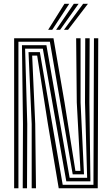

<svg xmlns="http://www.w3.org/2000/svg" viewBox="-20 -1004 599 1024"><path d="M55.4 0V-800H265.2L324.3 -457.1L382.2 -92.6H409.1L389.5 -457.5L386.1 -800H409.7V-457.5L428 -74.1H367.8L246 -781.5H78.3V0ZM101.2 0 102.5 -342.5 97.1 -763H227.5L351.4 -55.6H444.8L433.3 -457.5L434.6 -800H458.2L456.8 -457.5L462.3 -37H333.6L208.4 -744.4H113.9L125.4 -342.5L124.1 0ZM149 0V-342.5L132.1 -725.9H192.6L314.4 -18.5H478.4L481.1 -800H504L501.3 0H293.2L235 -345.5L178.2 -707.4H151.6L167.9 -342.5L171.9 0ZM236.8 -845 323.9 -983.9H349.5L258.5 -845ZM321.1 -845 423.5 -983.9H449.1L342.9 -845ZM279.1 -845 373.7 -983.9H399.3L300.6 -845Z"/></svg>

Font: Big Shoulders Inline Text Thin
Style: Regular
Weight: 100
Designer: Patric King
Foundry: XO Type Co
Version: Version 2.002